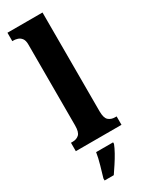

<svg xmlns="http://www.w3.org/2000/svg" viewBox="-251 -803 827 1067"><g transform="rotate(-30 162.5 -269.5)"><path d="M16 0V-54H27Q52 -54 68 -68.5Q84 -83 84 -126V-646Q84 -672 73.5 -685Q63 -698 49 -702Q35 -706 27 -706H16V-760H241V-126Q241 -83 257.5 -68.5Q274 -54 299 -54H309V0ZM73 208Q82 178 94 136Q106 94 111 61H220V71Q212 92 197 119Q182 146 164.5 172.5Q147 199 132 221H73Z"/></g></svg>

Font: Noto Serif Lao Condensed ExtraBold
Style: Regular
Weight: 800
Width: 3
Designer: Monotype Design Team
Foundry: Monotype Imaging Inc.
Version: Version 2.003; ttfautohint (v1.8.4.7-5d5b)